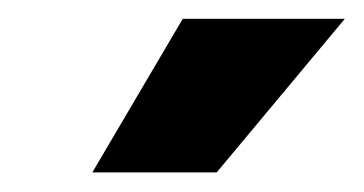

<svg xmlns="http://www.w3.org/2000/svg" viewBox="-20 -792 377 199"><path d="M75.7 -613.3 169.4 -772.5H337.4L204.6 -613.3Z"/></svg>

Font: Inter Black
Style: Italic
Weight: 900
Italic angle: -9.39999°
Designer: Rasmus Andersson
Foundry: rsms
Version: Version 4.000;git-a52131595